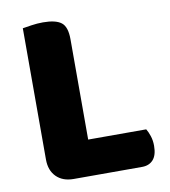

<svg xmlns="http://www.w3.org/2000/svg" viewBox="-73 -680 659 746"><g transform="rotate(-10 256.5 -307.0)"><path d="M158 3Q115 3 90 -22Q65 -47 65 -90V-608Q77 -610 100 -613.5Q123 -617 146 -617Q196 -617 218 -600Q240 -583 240 -534V-138H469Q476 -127 482 -109Q488 -91 488 -70Q488 -33 472 -15Q456 3 428 3H158Z"/></g></svg>

Font: Baloo Bhaina 2 ExtraBold
Style: Regular
Weight: 800
Designer: Yesha Goshar, Manish Minz, Shuchita Grover and Ek Type
Foundry: Ek Type
Version: Version 1.640;hotconv 1.0.111;makeotfexe 2.5.65597; ttfautoh